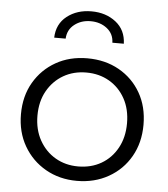

<svg xmlns="http://www.w3.org/2000/svg" viewBox="-53 -783 732 835"><g transform="rotate(5 313.5 -365.0)"><path d="M313 -58Q370 -58 414 -83.5Q458 -109 483.5 -155.5Q509 -202 509 -263Q509 -325 483.5 -371Q458 -417 414 -442.5Q370 -468 314 -468Q258 -468 214 -442.5Q170 -417 144 -371Q118 -325 118 -263Q118 -202 144 -155.5Q170 -109 214 -83.5Q258 -58 313 -58ZM313 5Q237 5 176.5 -29.5Q116 -64 81 -124.5Q46 -185 46 -263Q46 -342 81 -402Q116 -462 176 -496Q236 -530 313 -530Q391 -530 451.5 -496Q512 -462 546.5 -402Q581 -342 581 -263Q581 -185 546.5 -124.5Q512 -64 451 -29.5Q390 5 313 5ZM161 -607Q163 -667 206.5 -701Q250 -735 313 -735Q376 -735 419.5 -701Q463 -667 465 -607H415Q414 -646 384.5 -669Q355 -692 313 -692Q272 -692 242.5 -669Q213 -646 211 -607Z"/></g></svg>

Font: Modern
Style: Small
Weight: 400
Designer: Julieta Ulanovsky
Foundry: Julieta Ulanovsky
Version: Version 8.000